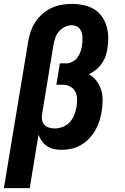

<svg xmlns="http://www.w3.org/2000/svg" viewBox="-25 -763 645 988"><path d="M-5 205 120 -549Q124 -575 133 -601Q142 -627 157 -650Q172 -673 194 -692Q216 -711 241 -722.5Q266 -734 293 -738.5Q320 -743 346 -743Q375 -743 404 -737Q433 -731 457 -717Q481 -703 497.5 -680.5Q514 -658 522.5 -631Q531 -604 532 -574.5Q533 -545 528 -515Q525 -495 518.5 -475Q512 -455 499.5 -437Q487 -419 470 -405Q453 -391 433 -381Q455 -368 471 -347.5Q487 -327 495 -302Q503 -277 503 -249.5Q503 -222 499 -194Q495 -168 487.5 -143.5Q480 -119 467 -95.5Q454 -72 435 -51.5Q416 -31 393 -17.5Q370 -4 344.5 2Q319 8 293 8Q273 8 253.5 4Q234 0 218.5 -10Q203 -20 191.5 -35.5Q180 -51 173 -69L128 205ZM256 -102Q277 -102 298 -110Q319 -118 334.5 -135Q350 -152 357.5 -172.5Q365 -193 369 -214Q372 -234 371.5 -254.5Q371 -275 362 -292Q353 -309 335.5 -318Q318 -327 298 -327H265L283 -437H316Q332 -437 347.5 -445Q363 -453 373.5 -467Q384 -481 389 -496.5Q394 -512 397 -528Q399 -540 399.5 -552Q400 -564 399 -575.5Q398 -587 394.5 -597.5Q391 -608 384 -616.5Q377 -625 366 -629Q355 -633 343 -633Q325 -633 307.5 -624Q290 -615 277.5 -600Q265 -585 259 -567Q253 -549 250 -531L192 -179Q189 -163 191 -148Q193 -133 202.5 -122Q212 -111 226.5 -106.5Q241 -102 256 -102Z"/></svg>

Font: Iosevka Slab XBdEx
Style: Italic
Weight: 800
Width: 7
Italic angle: -9°
Monospace: yes
Designer: Belleve Invis
Foundry: Belleve Invis
Version: Version 11.1.1; ttfautohint (v1.8.3)